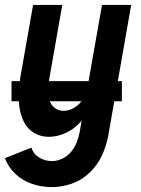

<svg xmlns="http://www.w3.org/2000/svg" viewBox="-56 -550 576 783"><path d="M156 213Q114 213 75 200Q36 187 7 159.5Q-22 132 -36 95L72 52Q80 78 104 92.5Q128 107 156 107Q177 107 198 97Q219 87 234 69Q249 51 257 30Q265 9 269 -12L277 -59L275 -56Q250 -26 214.5 -9Q179 8 143 8Q110 8 83 -8Q56 -24 42 -52Q28 -80 23.5 -111.5Q19 -143 20.5 -176Q22 -209 28 -241L79 -530H198L144 -223Q141 -202 140.5 -181.5Q140 -161 145.5 -142Q151 -123 166.5 -110.5Q182 -98 203 -98Q228 -98 250.5 -113Q273 -128 285 -151Q297 -174 301 -199L302 -201L360 -530H479L385 6Q377 47 359 85.5Q341 124 309 154.5Q277 185 236.5 199Q196 213 156 213ZM-9 -137V-219H441V-137Z"/></svg>

Font: Iosevka SS08
Style: Bold Italic
Weight: 700
Italic angle: -10°
Monospace: yes
Designer: Belleve Invis
Foundry: Belleve Invis
Version: 2.1.0; ttfautohint (v1.8.2)